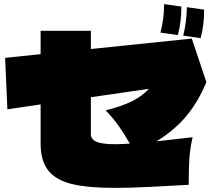

<svg xmlns="http://www.w3.org/2000/svg" viewBox="-20 -909 1040 936"><path d="M864 -877Q865 -806 847 -738L762 -750Q780 -816 780 -889ZM975 -862Q976 -791 958 -723L873 -735Q890 -801 891 -874ZM919 -240Q906 -183 903 -132.5Q900 -82 900 -8Q794 -2 702 2.5Q610 7 542 7Q410 7 332 -11.5Q254 -30 216 -77Q178 -124 178 -210V-400L16 -376L5 -627L178 -645V-759H423V-670L915 -721L986 -509Q949 -418 892 -347.5Q835 -277 743 -220Q791 -225 919 -240ZM423 -255Q423 -230 450 -218Q477 -206 542 -206Q572 -206 613 -209Q586 -256 559 -294.5Q532 -333 495 -371Q572 -390 622.5 -415Q673 -440 706 -476L423 -435Z"/></svg>

Font: Dela Gothic One
Style: Regular
Weight: 400
Designer: aratakana
Foundry: aratakana
Version: Version 1.004